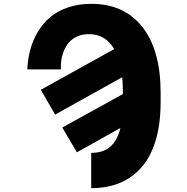

<svg xmlns="http://www.w3.org/2000/svg" viewBox="-20 -757 966 990"><path d="M294 -399.1H120.7Q123.2 -452.8 136.2 -501.1Q149.1 -549.4 175.2 -593Q201.3 -636.7 238.6 -668.3Q275.9 -699.9 330.3 -718.6Q384.6 -737.2 451 -737.2Q620.4 -737.2 714.3 -617.5Q808.2 -497.9 808.2 -279.8V-227.3Q807.9 -88.8 767.9 9.2Q728 107.2 647.4 160.2Q566.8 213.1 450.3 213.1V31.2Q512.8 31.2 549.2 -1.1Q585.6 -33.4 600.9 -97.3L376.4 28.4L301.1 -99.4L613.6 -272V-281.2Q613.6 -324.2 610.1 -358.7L264.2 -166.2L190.3 -294L568.9 -503.9Q523.8 -581 438.2 -581Q400.9 -581 372 -566.1Q343 -551.1 325.8 -525.6Q308.6 -500 300.4 -467.7Q292.3 -435.4 294 -399.1Z"/></svg>

Font: Karasuma Gothic
Style: Black
Weight: 900
Designer: Rasmus Andersson / Ryoko Nishizuka
Foundry: Genbu
Version: Version 1.00